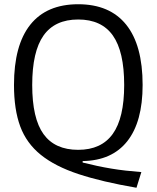

<svg xmlns="http://www.w3.org/2000/svg" viewBox="-20 -770 740 906"><path d="M624 116Q461 88 350.5 51.5Q240 15 172.5 -39.5Q105 -94 75.5 -173.5Q46 -253 46 -369Q46 -557 123 -653.5Q200 -750 349 -750Q498 -750 575.5 -653.5Q653 -557 653 -369Q653 -195 580.5 -103.5Q508 -12 370 -10V-3Q406 6 439 13Q472 20 505 25.5Q538 31 573 35Q608 39 647 42ZM349 -63Q458 -63 512 -138Q566 -213 566 -369Q566 -527 512.5 -602.5Q459 -678 349 -678Q239 -678 185.5 -602.5Q132 -527 132 -369Q132 -211 185.5 -137Q239 -63 349 -63Z"/></svg>

Font: Encode Sans Narrow
Style: Regular
Weight: 400
Designer: Pablo Impallari, Andres Torresi
Foundry: Pablo Impallari, Andres Torresi
Version: Version 1.000; ttfautohint (v1.00) -l 8 -r 50 -G 200 -x 14 -